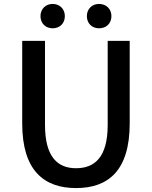

<svg xmlns="http://www.w3.org/2000/svg" viewBox="-20 -944 773 977"><path d="M248 -800C284 -800 310 -825 310 -862C310 -898 284 -924 248 -924C212 -924 186 -898 186 -862C186 -825 212 -800 248 -800ZM484 -800C521 -800 547 -825 547 -862C547 -898 521 -924 484 -924C448 -924 422 -898 422 -862C422 -825 448 -800 484 -800ZM367 13C531 13 640 -76 640 -316V-736H528V-308C528 -142 460 -88 367 -88C276 -88 209 -142 209 -308V-736H93V-316C93 -76 204 13 367 13Z"/></svg>

Font: Spoqa Han Sans Neo Medium
Style: Regular
Weight: 500
Designer: [Spoqa Han Sans Neo] Dong-huui Kim  Younghwa Kang  Yujin Lee  [Noto Sans] Ryoko NISHIZUKA  (kana & ideographs); Paul D. 
Foundry: Spoqa (http://www.spoqa-han-sans.com)
Version: Version 1.000